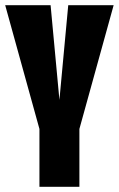

<svg xmlns="http://www.w3.org/2000/svg" viewBox="-20 -720 459 740"><path d="M132 0V-223L0 -700H175L209 -335L243 -700H418L286 -223V0Z"/></svg>

Font: Georama ExtraCondensed ExtraBold
Style: Regular
Weight: 800
Width: 2
Designer: Jean-Baptiste Levee
Foundry: Production Type
Version: Version 1.000